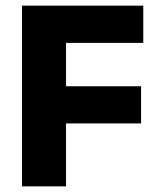

<svg xmlns="http://www.w3.org/2000/svg" viewBox="-20 -659 561 679"><path d="M57.8 0V-639H213.5V0ZM147.5 -222.5V-353.9H478.9V-222.5ZM103.1 -507.3V-639H486.7V-507.3Z"/></svg>

Font: Anek Tamil Medium
Style: Regular
Weight: 500
Designer: Aadarsh Rajan (Tamil), Yesha Goshar (Latin)
Foundry: Ek Type
Version: Version 1.003